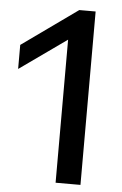

<svg xmlns="http://www.w3.org/2000/svg" viewBox="-53 -780 520 819"><g transform="rotate(5 207.0 -371.0)"><path d="M216.5 0V-612.5L15 -469.5V-572.5L253 -742.5H323V0Z"/></g></svg>

Font: Encode Sans Semi Expanded Medium
Style: Regular
Weight: 500
Width: 6
Designer: Multiple Designers
Foundry: Impallari Type
Version: Version 3.000; ttfautohint (v1.8.3) -l 8 -r 50 -G 200 -x 14 